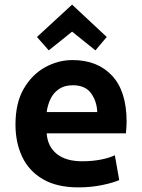

<svg xmlns="http://www.w3.org/2000/svg" viewBox="-20 -798 616 831"><path d="M320 13Q226 13 165.5 -22.5Q105 -58 76 -119.5Q47 -181 47 -259Q47 -352 82.5 -413.5Q118 -475 174.5 -506.5Q231 -538 294 -538Q402 -538 465 -470.5Q528 -403 528 -271Q528 -260 527 -246Q526 -232 525 -221H182Q186 -164 225.5 -132Q265 -100 336 -100Q380 -100 417.5 -107.5Q455 -115 477 -126L496 -19Q474 -8 424.5 2.5Q375 13 320 13ZM182 -313H401Q399 -360 374 -394.5Q349 -429 295 -429Q259 -429 235 -412.5Q211 -396 198.5 -369.5Q186 -343 182 -313ZM191 -580 140 -638 292 -778 442 -638 393 -580 292 -661Z"/></svg>

Font: Ubuntu Sans
Style: Bold
Weight: 700
Designer: Dalton Maag Ltd
Foundry: Dalton Maag Ltd
Version: Version 1.006; ttfautohint (v1.8.4.7-5d5b)